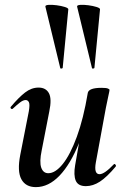

<svg xmlns="http://www.w3.org/2000/svg" viewBox="-20 -754 516 787"><path d="M127 13Q85 13 67.5 -19.5Q50 -52 63 -119L98 -297Q103 -326 98.5 -335Q94 -344 85 -344Q75 -344 62 -334Q49 -324 33 -309Q29 -305 25 -309Q21 -313 25 -317Q57 -355 83 -375Q109 -395 138 -395Q168 -395 180.5 -372Q193 -349 182 -297L151 -138Q141 -90 149 -67Q157 -44 178 -44Q207 -44 237.5 -82Q268 -120 295 -193.5Q322 -267 340 -374L358 -373Q339 -255 304 -168Q269 -81 224 -34Q179 13 127 13ZM332 9Q300 9 290.5 -13.5Q281 -36 288 -77L340 -374Q345 -394 396 -394Q416 -394 422.5 -391Q429 -388 429 -386Q429 -382 424 -360Q419 -338 414 -312L373 -89Q364 -40 388 -40Q398 -40 412.5 -50Q427 -60 446 -80Q449 -84 453 -79.5Q457 -75 454 -71Q418 -28 389.5 -9.5Q361 9 332 9ZM227 -475 166 -727Q165 -733 179 -734Q193 -735 212 -732.5Q231 -730 245.5 -725.5Q260 -721 260 -716L237 -476Q237 -474 232.5 -473Q228 -472 227 -475ZM357 -475 296 -727Q295 -733 309 -734Q323 -735 342 -732.5Q361 -730 375.5 -725.5Q390 -721 390 -716L367 -476Q367 -474 362.5 -473Q358 -472 357 -475Z"/></svg>

Font: Cormorant Light
Style: Italic
Weight: 300
Italic angle: -10°
Designer: Christian Thalmann (Catharsis Fonts)
Foundry: Catharsis Fonts
Version: Version 4.000